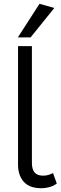

<svg xmlns="http://www.w3.org/2000/svg" viewBox="-20 -983 319 1011"><path d="M197 8Q135 8 105 -26Q75 -60 75 -116V-740H148V-125Q148 -92 162 -75Q176 -58 208 -58Q223 -58 237 -62.5Q251 -67 259 -72L279 -17Q265 -5 242.5 1.5Q220 8 197 8ZM74 -786 188 -963 266 -941 141 -786Z"/></svg>

Font: LivvicRegular
Style: Regular
Weight: 400
Designer: Jacques Le Bailly, Baron von Fonthausen
Version: Version 1.001; ttfautohint (v1.8.2)